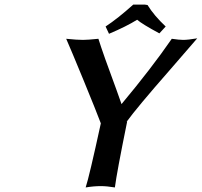

<svg xmlns="http://www.w3.org/2000/svg" viewBox="-20 -821 890 847"><path d="M538.1 -283.2 541 -285.2Q495.1 -59.6 486.8 5.9Q451.2 0 424.8 0Q393.6 0 357.9 5.9Q373.5 -41 424.8 -276.9Q406.2 -326.7 349.4 -465.1Q292.5 -603.5 272 -649.9Q319.8 -645 346.2 -645Q366.2 -645 414.1 -649.9Q434.1 -585.4 494.1 -423.8Q501 -405.8 516.1 -361.8Q647.9 -519.5 737.8 -649.9Q771 -645 788.1 -645Q809.6 -645 850.1 -651.9Q776.9 -566.4 727.1 -509.8Q584.5 -347.2 538.1 -283.2ZM618.2 -800.8 630.9 -798.8Q659.7 -752 710.9 -704.1L683.1 -673.8Q607.4 -714.4 585 -733.9Q537.1 -704.1 460.9 -671.9L445.8 -704.1Q499.5 -739.3 567.9 -800.8Z"/></svg>

Font: Linear Smooth
Style: Bold Italic
Weight: 700
Designer: Philipp H. Poll, Flanker
Foundry: Philipp H. Poll, reworked by Flanker
Version: Version 1.061 | FøM Fix